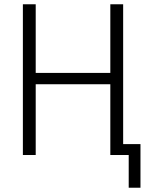

<svg xmlns="http://www.w3.org/2000/svg" viewBox="-20 -725 725 898"><path d="M582 153V0H498V-51H637V153ZM87 0V-705H147V-384H496V-705H556V0H496V-331H147V0Z"/></svg>

Font: Nunito Sans 10pt Condensed Light
Style: Regular
Weight: 300
Width: 3
Designer: Vernon Adams
Foundry: Vernon Adams
Version: Version 3.101;gftools[0.9.27]